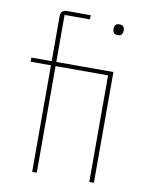

<svg xmlns="http://www.w3.org/2000/svg" viewBox="-84 -802 677 864"><g transform="rotate(10 255.0 -370.0)"><path d="M123 -487H30V-506H123V-711Q123 -740 152 -740H260V-721H144V-506H405V0H384V-487H144V0H123ZM395 -673Q382 -673 377 -679.5Q372 -686 372 -694V-701Q372 -709 377 -715.5Q382 -722 395 -722Q408 -722 413 -715.5Q418 -709 418 -701V-694Q418 -686 413 -679.5Q408 -673 395 -673Z"/></g></svg>

Font: IBM Plex Sans Hebrew Thin
Style: Regular
Weight: 100
Designer: Mike Abbink, Paul van der Laan, Pieter van Rosmalen, Yanek Iontef
Foundry: Bold Monday
Version: Version 1.2